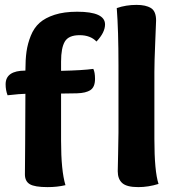

<svg xmlns="http://www.w3.org/2000/svg" viewBox="-20 -763 708 786"><path d="M539 -743Q577 -743 598 -730Q619 -717 619 -679Q619 -673 615.5 -591Q612 -509 612 -468V-194Q612 -62 629 -10Q587 3 546 3Q499 3 480.5 -13.5Q462 -30 462 -62Q462 -78 463.5 -132Q465 -186 465 -220V-496Q465 -639 458 -730Q496 -743 539 -743ZM410 -663Q410 -630 375 -593Q350 -619 306 -619Q261 -619 245.5 -593Q230 -567 230 -511V-473Q319 -475 362 -481Q369 -467 369 -440Q369 -407 350.5 -394.5Q332 -382 295 -381Q248 -380 230 -380V-187Q230 -64 248 -5Q214 3 175 3Q122 3 102 -9Q82 -21 82 -49Q82 -60 83 -174Q84 -288 84 -379Q65 -379 11 -373Q3 -394 3 -418Q3 -474 84 -474Q84 -519 88.5 -551.5Q93 -584 106 -616.5Q119 -649 142 -669.5Q165 -690 203.5 -702.5Q242 -715 296 -715Q410 -715 410 -663Z"/></svg>

Font: Overlock Black
Style: Regular
Weight: 900
Designer: Dario Muhafara
Foundry: Dario Manuel Muhafara
Version: Version 1.002